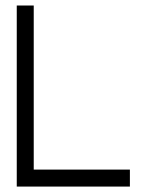

<svg xmlns="http://www.w3.org/2000/svg" viewBox="-20 -687 540 707"><path d="M458.3 0V-62.5H104.2V-666.7H41.7V0Z"/></svg>

Font: Amy Mono
Style: Regular
Weight: 400
Monospace: yes
Version: Version 001.000